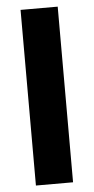

<svg xmlns="http://www.w3.org/2000/svg" viewBox="-53 -760 387 792"><g transform="rotate(-5 140.5 -363.5)"><path d="M217 -727.3H63.2V0H217Z"/></g></svg>

Font: Karasuma Gothic
Style: Bold
Weight: 700
Designer: Rasmus Andersson / Ryoko Nishizuka
Foundry: Genbu
Version: Version 1.00